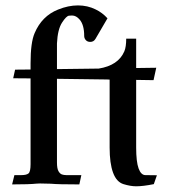

<svg xmlns="http://www.w3.org/2000/svg" viewBox="-20 -668 615 696"><path d="M186.5 -382.3V-79.6Q186.5 -57.1 191.9 -47.6Q197.3 -38.1 204.6 -35.6Q211.9 -33.2 220.2 -33.2H274.9L267.6 0.5Q189.9 0.5 164.6 -2Q146 -2.9 125 -2.9Q118.2 -2.9 113.3 -2.4Q86.4 0.5 23.9 0.5L32.2 -33.2H57.1Q75.7 -33.2 83.3 -39.3Q90.8 -45.4 90.8 -72.8V-383.8L27.8 -384.3L34.7 -415.5L90.8 -416V-438.5Q90.8 -514.2 105.5 -547.9Q131.8 -609.9 190.4 -633.3Q227.5 -648.4 262.7 -648.4Q297.4 -648.4 326.7 -633.8Q351.1 -622.1 369.6 -601.6L326.2 -527.3Q319.8 -516.1 307.1 -516.1Q296.9 -516.1 291 -522.7Q285.2 -529.3 285.2 -537.6Q285.2 -577.6 269 -596.7Q256.3 -611.8 241.2 -611.8Q239.7 -611.8 230.2 -611.1Q220.7 -610.4 204.8 -585.9Q189 -561.5 186.5 -510.7V-417.5L337.9 -419.4Q408.7 -430.7 430.7 -481.9Q437.5 -498 437.5 -527.8H473.6V-421.4L546.4 -422.4L536.6 -377.4L473.6 -378.4V-133.3Q473.6 -81.5 482.4 -57.4Q491.2 -33.2 507.3 -33.2L548.8 -32.7L537.6 -0.5Q499 7.3 473.6 7.3Q453.1 7.3 427.7 -0.5Q402.3 -8.3 389.9 -42Q377.4 -75.7 377.4 -133.3V-379.4L368.2 -379.9Z"/></svg>

Font: Quaaykop
Style: Medium
Weight: 500
Designer: Tup Wanders
Foundry: Free font, DO NOT SELL
Version: Version 1.00;July 31, 2023;FontCreator 11.5.0.2430 64-bit